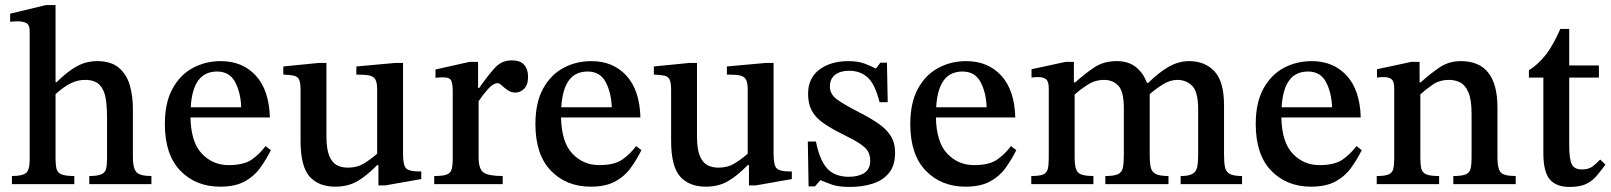

<svg xmlns="http://www.w3.org/2000/svg" viewBox="-20 -726 6352 757"><path d="M577 0H332V-32Q365 -32 380 -39Q395 -46 398.5 -61Q402 -76 402 -101V-263Q402 -303 397 -336.5Q392 -370 373.5 -390.5Q355 -411 315 -411Q287 -411 260.5 -398.5Q234 -386 199 -355V-100Q199 -75 203 -60Q207 -45 222.5 -38.5Q238 -32 273 -32V0H27V-32Q67 -32 82 -43.5Q97 -55 97 -96V-602Q97 -629 83 -635.5Q69 -642 49 -642Q37 -642 28.5 -641Q20 -640 20 -640V-672L161 -706H199V-402H203Q248 -446 284.5 -465.5Q321 -485 363 -485Q418 -485 449 -458.5Q480 -432 492 -389Q504 -346 504 -298V-104Q504 -64 517.5 -48Q531 -32 577 -32Z M848 10Q752 10 691 -53Q630 -116 630 -237Q630 -321 660 -376Q690 -431 740 -458Q790 -485 851 -485Q936 -485 988.5 -428Q1041 -371 1044 -263H731Q733 -165 776 -120Q819 -75 881 -75Q941 -75 972 -96.5Q1003 -118 1027 -150L1048 -134Q1029 -96 1005 -63Q981 -30 943.5 -10Q906 10 848 10ZM732 -303H931Q929 -361 907 -402.5Q885 -444 836 -444Q787 -444 761.5 -408.5Q736 -373 732 -303Z M1302 10Q1236 10 1200.5 -30Q1165 -70 1165 -171V-371Q1165 -399 1159.5 -411.5Q1154 -424 1139 -427.5Q1124 -431 1097 -432V-464L1238 -478H1267V-189Q1267 -139 1278 -112Q1289 -85 1308 -75Q1327 -65 1351 -65Q1387 -65 1412.5 -80Q1438 -95 1467 -120V-373Q1467 -400 1460 -412.5Q1453 -425 1435.5 -428.5Q1418 -432 1385 -432V-464L1540 -478H1569V-119Q1569 -73 1582 -61.5Q1595 -50 1632 -50H1641V-20L1499 5H1472V-75H1467Q1425 -32 1388 -11Q1351 10 1302 10Z M1962 0H1692V-32Q1725 -32 1740.5 -37.5Q1756 -43 1760.5 -58Q1765 -73 1765 -101V-366Q1765 -393 1759.5 -407Q1754 -421 1728 -421Q1713 -421 1705 -420Q1697 -419 1697 -419V-452L1831 -482H1865V-379H1869Q1907 -433 1933 -460.5Q1959 -488 1998 -488Q2031 -488 2046.5 -470.5Q2062 -453 2062 -424Q2062 -391 2046.5 -376Q2031 -361 2013 -361Q1995 -361 1981.5 -370.5Q1968 -380 1958.5 -389Q1949 -398 1942 -398Q1925 -398 1905 -376Q1885 -354 1867 -327V-106Q1867 -59 1887 -45.5Q1907 -32 1962 -32Z M2309 10Q2213 10 2152 -53Q2091 -116 2091 -237Q2091 -321 2121 -376Q2151 -431 2201 -458Q2251 -485 2312 -485Q2397 -485 2449.5 -428Q2502 -371 2505 -263H2192Q2194 -165 2237 -120Q2280 -75 2342 -75Q2402 -75 2433 -96.5Q2464 -118 2488 -150L2509 -134Q2490 -96 2466 -63Q2442 -30 2404.5 -10Q2367 10 2309 10ZM2193 -303H2392Q2390 -361 2368 -402.5Q2346 -444 2297 -444Q2248 -444 2222.5 -408.5Q2197 -373 2193 -303Z M2763 10Q2697 10 2661.5 -30Q2626 -70 2626 -171V-371Q2626 -399 2620.5 -411.5Q2615 -424 2600 -427.5Q2585 -431 2558 -432V-464L2699 -478H2728V-189Q2728 -139 2739 -112Q2750 -85 2769 -75Q2788 -65 2812 -65Q2848 -65 2873.5 -80Q2899 -95 2928 -120V-373Q2928 -400 2921 -412.5Q2914 -425 2896.5 -428.5Q2879 -432 2846 -432V-464L3001 -478H3030V-119Q3030 -73 3043 -61.5Q3056 -50 3093 -50H3102V-20L2960 5H2933V-75H2928Q2886 -32 2849 -11Q2812 10 2763 10Z M3168 9 3165 -168H3197Q3212 -93 3242 -61Q3272 -29 3327 -29Q3364 -29 3387.5 -44Q3411 -59 3411 -92Q3411 -113 3402.5 -128.5Q3394 -144 3369.5 -160Q3345 -176 3298 -199Q3254 -221 3224.5 -242Q3195 -263 3180.5 -290Q3166 -317 3166 -356Q3166 -418 3210.5 -451.5Q3255 -485 3325 -485Q3364 -485 3389.5 -475Q3415 -465 3432 -456H3434L3451 -479H3477L3480 -323H3448Q3430 -394 3401 -420.5Q3372 -447 3328 -447Q3293 -447 3272.5 -431Q3252 -415 3252 -385Q3252 -355 3279.5 -334.5Q3307 -314 3366 -284Q3411 -261 3443 -239Q3475 -217 3492 -190Q3509 -163 3509 -123Q3509 -73 3484.5 -43.5Q3460 -14 3419.5 -1.5Q3379 11 3332 11Q3287 11 3262 2.5Q3237 -6 3217 -15H3214L3193 9Z M3787 10Q3691 10 3630 -53Q3569 -116 3569 -237Q3569 -321 3599 -376Q3629 -431 3679 -458Q3729 -485 3790 -485Q3875 -485 3927.5 -428Q3980 -371 3983 -263H3670Q3672 -165 3715 -120Q3758 -75 3820 -75Q3880 -75 3911 -96.5Q3942 -118 3966 -150L3987 -134Q3968 -96 3944 -63Q3920 -30 3882.5 -10Q3845 10 3787 10ZM3671 -303H3870Q3868 -361 3846 -402.5Q3824 -444 3775 -444Q3726 -444 3700.5 -408.5Q3675 -373 3671 -303Z M4587 0H4338V-32Q4372 -32 4387.5 -39Q4403 -46 4407 -64Q4411 -82 4411 -115V-299Q4411 -365 4389.5 -388Q4368 -411 4333 -411Q4298 -411 4268.5 -392Q4239 -373 4217 -353V-102Q4217 -60 4230.5 -46Q4244 -32 4291 -32V0H4046V-32Q4078 -32 4092.5 -38Q4107 -44 4111 -59.5Q4115 -75 4115 -104V-377Q4115 -404 4105 -413Q4095 -422 4074 -422Q4062 -422 4054.5 -421Q4047 -420 4047 -420V-453L4181 -482H4214V-401H4219Q4257 -435 4294 -460Q4331 -485 4383 -485Q4429 -485 4458.5 -461.5Q4488 -438 4502 -399H4507Q4547 -439 4586.5 -462Q4626 -485 4669 -485Q4731 -485 4768.5 -444.5Q4806 -404 4806 -311V-115Q4806 -84 4810 -66Q4814 -48 4829 -40Q4844 -32 4877 -32V0H4635V-32Q4667 -32 4681.5 -40.5Q4696 -49 4700 -67Q4704 -85 4704 -115V-295Q4704 -364 4680.5 -387.5Q4657 -411 4622 -411Q4593 -411 4564.5 -393Q4536 -375 4513 -355Q4513 -353 4513 -352V-115Q4513 -82 4517.5 -64.5Q4522 -47 4538 -39.5Q4554 -32 4587 -32Z M5149 10Q5053 10 4992 -53Q4931 -116 4931 -237Q4931 -321 4961 -376Q4991 -431 5041 -458Q5091 -485 5152 -485Q5237 -485 5289.5 -428Q5342 -371 5345 -263H5032Q5034 -165 5077 -120Q5120 -75 5182 -75Q5242 -75 5273 -96.5Q5304 -118 5328 -150L5349 -134Q5330 -96 5306 -63Q5282 -30 5244.5 -10Q5207 10 5149 10ZM5033 -303H5232Q5230 -361 5208 -402.5Q5186 -444 5137 -444Q5088 -444 5062.5 -408.5Q5037 -373 5033 -303Z M5956 0H5710V-32Q5744 -32 5759 -38.5Q5774 -45 5778 -60.5Q5782 -76 5782 -104V-278Q5782 -333 5769.5 -362Q5757 -391 5737 -401Q5717 -411 5693 -411Q5656 -411 5629 -392.5Q5602 -374 5580 -354V-104Q5580 -77 5584 -61Q5588 -45 5603.5 -38.5Q5619 -32 5654 -32V0H5408V-32Q5441 -32 5455.5 -38.5Q5470 -45 5473.5 -61Q5477 -77 5477 -104V-378Q5477 -405 5466.5 -413.5Q5456 -422 5436 -422Q5423 -422 5416 -421Q5409 -420 5409 -420V-453L5544 -482H5577V-401H5581Q5621 -437 5657 -461Q5693 -485 5740 -485Q5884 -485 5884 -302V-104Q5884 -63 5896 -47.5Q5908 -32 5956 -32Z M6289 -97 6310 -77Q6290 -50 6272.5 -30Q6255 -10 6231 0.5Q6207 11 6168 11Q6115 11 6090 -19Q6065 -49 6065 -122V-420H6008V-449Q6045 -472 6074.5 -510Q6104 -548 6132 -612H6167V-468H6284V-420H6167V-153Q6167 -99 6177 -78.5Q6187 -58 6216 -58Q6242 -58 6256.5 -68Q6271 -78 6289 -97Z"/></svg>

Font: STIX Two Text Medium
Style: Regular
Weight: 500
Designer: Ross Mills, John Hudson & Paul Hanslow, Tiro Typeworks Ltd; with prior portions MicroPress Inc., and Coen Hoffman.
Foundry: Tiro Typeworks Ltd
Version: Version 2.13 b171